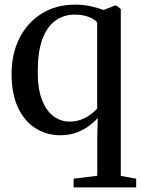

<svg xmlns="http://www.w3.org/2000/svg" viewBox="-20 -573 608 829"><path d="M298 236V198.5L400 186V23L402 -63.5Q387.5 -47 364.8 -29.8Q342 -12.5 310.8 -0.8Q279.5 11 240.5 11Q183.5 11 135.5 -18Q87.5 -47 58.8 -106.2Q30 -165.5 30 -255.5Q30 -340.5 63.8 -407.8Q97.5 -475 159.5 -514Q221.5 -553 304.5 -553Q341.5 -553 372.8 -545.8Q404 -538.5 427.5 -530L476 -549H482.5L501.5 -534V186.5L568 198.5V236ZM280 -48Q309 -48 332.5 -57.5Q356 -67 373 -80Q390 -93 399.5 -104V-475.5Q392 -488 365.2 -499Q338.5 -510 303 -510Q256 -510 219.8 -484.2Q183.5 -458.5 163.5 -405.2Q143.5 -352 143 -269Q142 -193 160.5 -144Q179 -95 210.5 -71.5Q242 -48 280 -48Z"/></svg>

Font: Merriweather 60pt
Style: Regular
Weight: 400
Version: Version 2.100